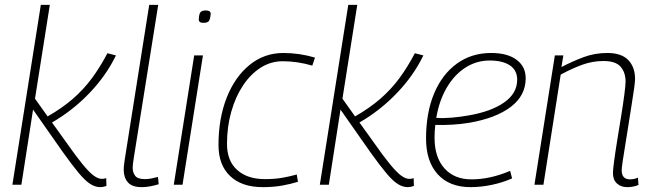

<svg xmlns="http://www.w3.org/2000/svg" viewBox="-20 -760 2684 790"><path d="M31 0 148 -740H185L124 -354L176 -281Q237 -316 281 -354.5Q325 -393 358.5 -438.5Q392 -484 422 -541L457 -532Q417 -449 348 -377Q279 -305 194 -256L250 -178Q292 -118 319.5 -84.5Q347 -51 365.5 -37.5Q384 -24 399 -24Q408 -24 417 -27L418 5Q405 10 393 10Q372 10 351.5 -3Q331 -16 304.5 -47.5Q278 -79 238 -135L116 -309L68 0Z M594 -740H631L532 -120Q530 -106 528 -93Q526 -80 526 -68Q526 -51 536 -37Q546 -23 576 -23Q589 -23 602 -25.5Q615 -28 630 -32L633 -2Q617 3 599 6.5Q581 10 563 10Q523 10 506 -10Q489 -30 489 -61Q489 -72 490.5 -83Q492 -94 493 -102Z M827 -717Q847 -717 847 -703Q845 -680 839 -673Q833 -666 817 -666Q797 -666 798 -681Q799 -703 805 -710Q811 -717 827 -717ZM695 0 779 -532H815L731 0Z M1061 10Q975 10 927 -35.5Q879 -81 879 -163Q879 -272 912.5 -357.5Q946 -443 1006.5 -492.5Q1067 -542 1146 -542Q1212 -542 1276 -523L1265 -490Q1234 -499 1204 -503.5Q1174 -508 1143 -508Q1094 -508 1052.5 -481.5Q1011 -455 980 -408.5Q949 -362 931.5 -300Q914 -238 914 -168Q914 -98 956 -60.5Q998 -23 1070 -23Q1110 -23 1141.5 -28.5Q1173 -34 1201 -42L1206 -12Q1177 -3 1141.5 3.5Q1106 10 1061 10Z M1296 0 1413 -740H1450L1389 -354L1441 -281Q1502 -316 1546 -354.5Q1590 -393 1623.5 -438.5Q1657 -484 1687 -541L1722 -532Q1682 -449 1613 -377Q1544 -305 1459 -256L1515 -178Q1557 -118 1584.5 -84.5Q1612 -51 1630.5 -37.5Q1649 -24 1664 -24Q1673 -24 1682 -27L1683 5Q1670 10 1658 10Q1637 10 1616.5 -3Q1596 -16 1569.5 -47.5Q1543 -79 1503 -135L1381 -309L1333 0Z M2087 -26Q2049 -9 2004 0.5Q1959 10 1916 10Q1829 10 1781 -43Q1733 -96 1733 -190Q1733 -296 1766 -375Q1799 -454 1859.5 -498Q1920 -542 2001 -542Q2068 -542 2105.5 -514Q2143 -486 2143 -438Q2143 -367 2082 -320.5Q2021 -274 1912 -255Q1876 -249 1839.5 -247Q1803 -245 1771 -246Q1768 -220 1768 -193Q1768 -113 1808.5 -67.5Q1849 -22 1920 -22Q1997 -22 2079 -57ZM1995 -511Q1940 -511 1894.5 -481.5Q1849 -452 1818 -399Q1787 -346 1775 -275Q1806 -273 1840 -276Q1874 -279 1908 -285Q2001 -301 2054.5 -338.5Q2108 -376 2108 -432Q2108 -471 2078 -491Q2048 -511 1995 -511Z M2263 -532H2298L2290 -484Q2338 -509 2383 -525.5Q2428 -542 2479 -542Q2537 -542 2565 -513Q2593 -484 2593 -435Q2593 -424 2589 -395Q2585 -366 2578.5 -326.5Q2572 -287 2565.5 -244Q2559 -201 2552.5 -162.5Q2546 -124 2542 -96Q2538 -68 2538 -59Q2538 -22 2573 -22Q2589 -22 2605 -29L2607 1Q2596 6 2583.5 8Q2571 10 2561 10Q2535 10 2518.5 -5Q2502 -20 2502 -48Q2502 -61 2507 -98.5Q2512 -136 2520 -185Q2528 -234 2536 -283.5Q2544 -333 2549 -371.5Q2554 -410 2554 -424Q2554 -462 2533.5 -485.5Q2513 -509 2463 -509Q2418 -509 2375.5 -493.5Q2333 -478 2287 -453L2216 0H2179Z"/></svg>

Font: Georama ExtraLight
Style: Italic
Weight: 200
Italic angle: -9°
Designer: Jean-Baptiste Levee
Foundry: Production Type
Version: Version 1.000